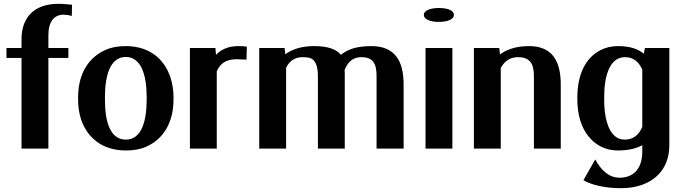

<svg xmlns="http://www.w3.org/2000/svg" viewBox="-20 -780 3587 1008"><path d="M14 -476H93V0H234V-476H339V-528H234V-596C234 -667 265 -703 314 -703C331 -702 345 -700 357 -696L358 -755C336 -757 313 -760 287 -760C166 -760 93 -695 93 -574V-528H14Z M390 -259C390 -220 395 -185 406 -152C438 -58 516 10 641 10C681 10 717 4 748 -10C836 -49 891 -134 891 -259V-269C891 -308 885 -343 874 -376C842 -470 765 -538 640 -538C600 -538 565 -532 534 -518C446 -479 390 -394 390 -269ZM531 -257V-271C531 -382 558 -481 640 -481C722 -481 750 -384 750 -271V-257C750 -144 723 -47 641 -47C557 -47 531 -143 531 -257Z M977 0H1118V-405C1136 -448 1168 -469 1223 -469C1238 -469 1260 -467 1274 -467L1276 -535C1265 -537 1246 -538 1232 -538C1174 -538 1137 -517 1114 -492L1111 -528H977Z M1341 0H1482V-424C1498 -457 1525 -480 1569 -480C1582 -480 1593 -479 1603 -477C1638 -468 1649 -430 1649 -380V0H1790V-399C1790 -401 1789 -410 1789 -412C1804 -451 1830 -480 1877 -480C1936 -480 1957 -449 1957 -381V0H2099V-336C2099 -462 2052 -538 1929 -538C1851 -538 1803 -520 1770 -492C1746 -522 1700 -538 1630 -538C1560 -538 1511 -520 1478 -495L1474 -528H1341Z M2205 -702C2205 -679 2238 -665 2284 -665C2331 -665 2363 -679 2363 -702C2363 -725 2331 -738 2284 -738C2238 -738 2205 -724 2205 -702ZM2214 0H2355V-528H2214Z M2468 0H2609V-423C2626 -455 2655 -480 2699 -480C2758 -480 2783 -450 2783 -382V0H2924V-336C2924 -460 2879 -538 2757 -538C2688 -538 2637 -519 2605 -494L2601 -528H2468Z M3011 -258C3011 -178 3032 -111 3068 -66C3101 -24 3152 10 3224 10C3282 10 3324 -2 3352 -18V16C3352 104 3307 153 3233 153C3175 153 3134 111 3105 57L3043 166C3083 190 3154 208 3240 208C3277 208 3312 203 3343 193C3430 165 3494 96 3494 -18V-528H3366L3360 -498C3331 -522 3289 -538 3225 -538C3192 -538 3161 -531 3135 -518C3054 -478 3011 -389 3011 -268ZM3152 -256V-270C3152 -380 3180 -480 3261 -480C3307 -480 3334 -454 3352 -415V-114C3335 -73 3306 -47 3260 -47C3241 -47 3225 -52 3211 -63C3170 -96 3152 -168 3152 -256Z"/></svg>

Font: Aerodynamic
Style: Regular
Weight: 500
Designer: Google
Version: Version 2.000980; 2014